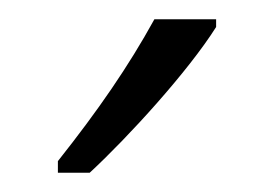

<svg xmlns="http://www.w3.org/2000/svg" viewBox="-20 -785 284 199"><path d="M204 -757V-765H140C113 -716 82 -671 40 -618V-606H73C113 -643 175 -711 204 -757Z"/></svg>

Font: Noto Sans Kannada ExtraCondensed Light
Style: Regular
Weight: 300
Width: 2
Designer: Jelle Bosma - Monotype Design Team
Foundry: Monotype Imaging Inc.
Version: Version 2.005